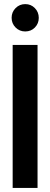

<svg xmlns="http://www.w3.org/2000/svg" viewBox="-20 -920 246 940"><path d="M103.3 -766Q75.7 -766 56.3 -785.4Q36.9 -804.9 36.9 -832.9Q36.9 -860.8 56.3 -880.4Q75.7 -899.9 103.7 -899.9Q131.7 -899.9 150.7 -880.3Q169.8 -860.7 169.8 -832.5Q169.8 -804.9 150.9 -785.4Q132.1 -766 103.3 -766ZM42 0V-700H163.8V0Z"/></svg>

Font: Stick No Bills ExtraLight
Style: Regular
Weight: 200
Designer: Kosala Senevirathne, Siva Puranthara, Lasantha Premarathna, Tharique Azeez
Foundry: mooniak
Version: Version 2.000